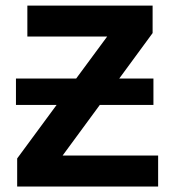

<svg xmlns="http://www.w3.org/2000/svg" viewBox="-20 -679 640 699"><path d="M555.7 0H42.5V-102.1L186 -296.9H38.1V-393.1H257.3L370.1 -545.9H79.6V-658.7H535.6V-558.6L414.1 -393.1H538.6V-296.9H343.3L208 -112.8H555.7Z"/></svg>

Font: Liberation Mono
Style: Bold
Weight: 700
Monospace: yes
Designer: Steve Matteson
Foundry: Ascender Corporation
Version: Version 2.1.5